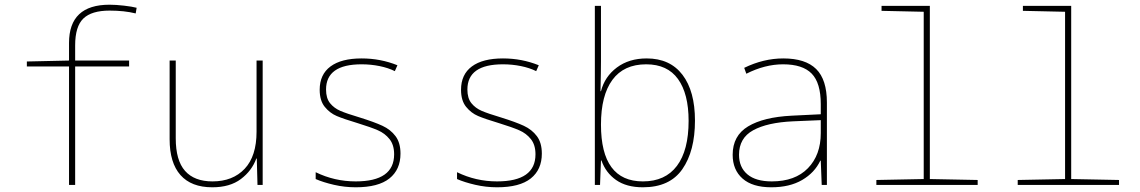

<svg xmlns="http://www.w3.org/2000/svg" viewBox="-20 -785 4840 815"><path d="M273 -503H94V-524L273 -528V-603Q273 -765 445 -765Q472 -765 506.5 -761Q541 -757 560 -752L556 -728Q508 -740 445 -740Q369 -740 334 -706.5Q299 -673 299 -592V-528H528V-503H299V0H273Z M700 -194V-528H726V-198Q726 -104 765.5 -59.5Q805 -15 882 -15Q968 -15 1018.5 -68.5Q1069 -122 1069 -226V-528H1095V0H1073L1070 -112H1068Q1049 -60 1002.5 -25Q956 10 881 10Q792 10 746 -42Q700 -94 700 -194Z M1320 -25V-54Q1400 -15 1490 -15Q1653 -15 1653 -130Q1653 -170 1633.5 -194.5Q1614 -219 1584 -232Q1554 -245 1499 -262Q1439 -280 1409.5 -292.5Q1380 -305 1358.5 -331.5Q1337 -358 1337 -404Q1337 -469 1383 -503Q1429 -537 1515 -537Q1595 -537 1667 -508L1656 -483Q1628 -497 1591 -504.5Q1554 -512 1515 -512Q1364 -512 1364 -405Q1364 -368 1381 -347Q1398 -326 1424.5 -314.5Q1451 -303 1508 -286Q1569 -267 1603.5 -251Q1638 -235 1659 -207Q1680 -179 1680 -133Q1680 -65 1633 -27.5Q1586 10 1490 10Q1443 10 1397.5 -0.5Q1352 -11 1320 -25Z M1920 -25V-54Q2000 -15 2090 -15Q2253 -15 2253 -130Q2253 -170 2233.5 -194.5Q2214 -219 2184 -232Q2154 -245 2099 -262Q2039 -280 2009.5 -292.5Q1980 -305 1958.5 -331.5Q1937 -358 1937 -404Q1937 -469 1983 -503Q2029 -537 2115 -537Q2195 -537 2267 -508L2256 -483Q2228 -497 2191 -504.5Q2154 -512 2115 -512Q1964 -512 1964 -405Q1964 -368 1981 -347Q1998 -326 2024.5 -314.5Q2051 -303 2108 -286Q2169 -267 2203.5 -251Q2238 -235 2259 -207Q2280 -179 2280 -133Q2280 -65 2233 -27.5Q2186 10 2090 10Q2043 10 1997.5 -0.5Q1952 -11 1920 -25Z M2533 -104H2531L2527 0H2505V-760H2531V-525Q2531 -482 2529 -398H2531Q2547 -460 2598.5 -498.5Q2650 -537 2725 -537Q2824 -537 2877 -467.5Q2930 -398 2930 -273Q2930 -144 2876.5 -67Q2823 10 2709 10Q2639 10 2595 -21Q2551 -52 2533 -104ZM2903 -272Q2903 -387 2858 -449.5Q2813 -512 2723 -512Q2628 -512 2579.5 -446Q2531 -380 2531 -256Q2531 -15 2709 -15Q2804 -15 2853.5 -81Q2903 -147 2903 -272Z M3090 -128Q3090 -209 3155.5 -248.5Q3221 -288 3341 -294L3464 -300V-343Q3464 -433 3425.5 -472.5Q3387 -512 3304 -512Q3227 -512 3148 -472L3139 -497Q3221 -537 3305 -537Q3399 -537 3444.5 -492Q3490 -447 3490 -350V0H3468L3464 -103H3462Q3438 -52 3385 -21Q3332 10 3254 10Q3174 10 3132 -27Q3090 -64 3090 -128ZM3464 -220V-275L3346 -270Q3237 -265 3177 -232Q3117 -199 3117 -128Q3117 -75 3152.5 -45Q3188 -15 3256 -15Q3355 -15 3409.5 -71Q3464 -127 3464 -220Z M3700 -21 3901 -25V-735L3722 -739V-760H3927V-25L4130 -21V0H3700Z M4300 -21 4501 -25V-735L4322 -739V-760H4527V-25L4730 -21V0H4300Z"/></svg>

Font: Noto Sans Mono UI Thin
Style: Regular
Weight: 250
Monospace: yes
Designer: Monotype Design team
Foundry: Monotype Imaging Inc.
Version: Version 1.000